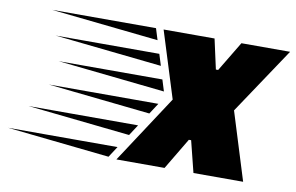

<svg xmlns="http://www.w3.org/2000/svg" viewBox="-353 -637 1151 746"><g transform="rotate(10 222.0 -264.5)"><path d="M140 -48 112 -5 -292 -48ZM267 -241 239 -198 -165 -241ZM-228 -145H204L176 -102ZM221 -484 -203 -529H207ZM-143 -337H266L280 -292ZM-172 -433H237L251 -388ZM438 -529 464 -411H473L544 -529H736L561 -267L644 0H448L417 -124H408L334 0H144L319 -267L237 -529Z"/></g></svg>

Font: Faster One
Style: Regular
Weight: 400
Designer: Eduardo Rodriguez Tunni
Foundry: Eduardo Rodriguez Tunni
Version: Version 1.002